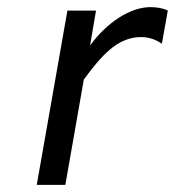

<svg xmlns="http://www.w3.org/2000/svg" viewBox="-20 -518 490 538"><path d="M168.9 -488.3 83 0H163.1L214.8 -294.9C262.7 -360.4 308.6 -414.1 375 -414.1C395.5 -414.1 415 -408.2 433.6 -395.5L450.2 -488.3C436.5 -495.1 419.9 -498 401.4 -498C345.7 -498 280.3 -456.1 232.4 -390.6L249 -488.3Z"/></svg>

Font: Sen-gleads
Style: Italic
Weight: 400
Designer: Kosal Sen, Philatype
Foundry: Philatype
Version: Version 1.004; ttfautohint (v1.8.3)